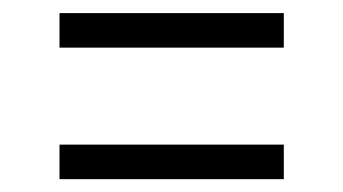

<svg xmlns="http://www.w3.org/2000/svg" viewBox="-20 -477 523 293"><path d="M413.1 -203.6H70.8V-256.3H413.1ZM413.1 -404.3H70.8V-457H413.1Z"/></svg>

Font: MAUL Condensed Light
Style: Light
Weight: 300
Designer: MAUL
Version: Version 2.137; 2017; ttfautohint (v1.8.3)